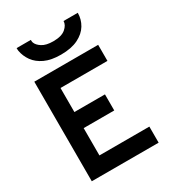

<svg xmlns="http://www.w3.org/2000/svg" viewBox="-219 -1050 1054 1169"><g transform="rotate(-30 308.0 -465.5)"><path d="M76 0V-700H525V-587H195V-418H410V-305H195V-113H546V0ZM300 -761Q231.5 -761 186.8 -782Q142 -803 117.5 -837.2Q93 -871.5 86 -912Q85.5 -916.5 85.2 -921.5Q85 -926.5 85 -931H185Q185 -926.5 185.2 -921.5Q185.5 -916.5 187 -912Q194.5 -890.5 222.2 -872.8Q250 -855 300 -855Q358.5 -855 386.8 -879.2Q415 -903.5 415 -931H515Q515 -885.5 491.8 -846.8Q468.5 -808 420.8 -784.5Q373 -761 300 -761Z"/></g></svg>

Font: Overpass Mono Light
Style: Regular
Weight: 300
Monospace: yes
Designer: Delve Withrington, Dave Bailey
Foundry: Delve Fonts LLC
Version: Version 4.000